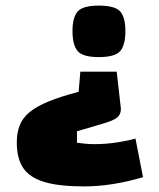

<svg xmlns="http://www.w3.org/2000/svg" viewBox="-20 -535 568 686"><path d="M397 -279 412 -146Q412 -126 398.5 -115Q385 -104 347 -93L255 -66V-25Q269 -23 284.5 -21.5Q300 -20 318 -20Q359 -20 400 -26.5Q441 -33 464 -40L491 98Q380 131 280 131Q192 131 139.5 115.5Q87 100 63.5 66Q40 32 40 -26Q40 -61 50.5 -87.5Q61 -114 86 -134.5Q111 -155 153.5 -172.5Q196 -190 261 -207L267 -279ZM428 -424Q428 -374 409.5 -352.5Q391 -331 333 -331Q276 -331 257.5 -352.5Q239 -374 239 -424Q239 -473 257.5 -494Q276 -515 333 -515Q391 -515 409.5 -494Q428 -473 428 -424Z"/></svg>

Font: Changa ExtraLight ExtraBold
Style: Regular
Weight: 800
Version: Version 3.002; ttfautohint (v1.8.2)